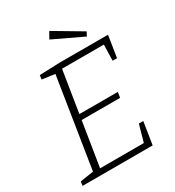

<svg xmlns="http://www.w3.org/2000/svg" viewBox="-208 -1008 1028 1129"><g transform="rotate(-30 306.0 -443.5)"><path d="M125 -690 262 -695H591L568 -549H538L541 -657H257L212 -375H473L467 -338H206L158 -38H455L487 -152H517L493 0H17L21 -28L112 -42L208 -650L121 -662ZM492 -775 478 -748 278 -843 303 -887Z"/></g></svg>

Font: Bitter Pro Light
Style: Italic
Weight: 300
Italic angle: -9°
Designer: Sol Matas, and Bitter project Authors
Foundry: Sol Matas
Version: Version 1.010